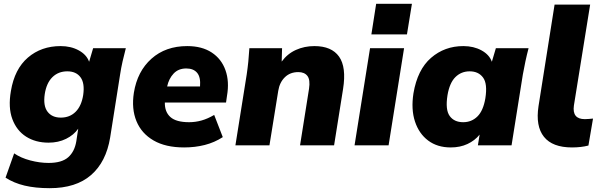

<svg xmlns="http://www.w3.org/2000/svg" viewBox="-20 -760 3152 1004"><path d="M240 224Q165 224 108.5 210.5Q52 197 9 169L54 42Q89 66 138.5 79Q188 92 234 92Q303 92 336.5 62.5Q370 33 379 -21L389 -87Q366 -54 325.5 -34Q285 -14 234 -14Q166 -14 116.5 -45.5Q67 -77 44.5 -137.5Q22 -198 37 -284Q56 -399 126 -459Q196 -519 297 -519Q351 -519 392 -496.5Q433 -474 446 -437L467 -508H638Q629 -474 621 -439Q613 -404 608 -370L556 -41Q535 87 456 155.5Q377 224 240 224ZM298 -145Q345 -145 375.5 -175.5Q406 -206 415 -263Q424 -325 401 -356Q378 -387 332 -387Q285 -387 254 -356.5Q223 -326 214 -268Q205 -207 228.5 -176Q252 -145 298 -145Z M943 11Q846 11 783 -25.5Q720 -62 693.5 -126.5Q667 -191 680 -275Q698 -387 772 -453Q846 -519 959 -519Q1036 -519 1087 -485.5Q1138 -452 1159 -393Q1180 -334 1167 -259L1162 -224H842Q841 -175 871 -148Q901 -121 969 -121Q1002 -121 1034 -130Q1066 -139 1100 -159L1145 -43Q1102 -15 1051 -2Q1000 11 943 11ZM954 -402Q913 -402 888 -375.5Q863 -349 854 -308H1026Q1030 -356 1011 -379Q992 -402 954 -402Z M1211 0 1270 -370Q1280 -437 1284 -508H1455L1453 -438Q1483 -479 1527.5 -499Q1572 -519 1624 -519Q1714 -519 1753 -464Q1792 -409 1774 -295L1727 0H1549L1596 -296Q1603 -343 1587.5 -363Q1572 -383 1540 -383Q1497 -383 1469.5 -356Q1442 -329 1435 -285L1389 0Z M1922 -580 1947 -740H2134L2108 -580ZM1834 0 1915 -508H2093L2012 0Z M2337 11Q2267 11 2219 -25Q2171 -61 2150 -124.5Q2129 -188 2142 -272Q2163 -396 2234 -457.5Q2305 -519 2403 -519Q2457 -519 2498 -496.5Q2539 -474 2552 -437L2573 -508H2744Q2735 -474 2727.5 -439Q2720 -404 2714 -370L2655 0H2479L2488 -56Q2463 -25 2424.5 -7Q2386 11 2337 11ZM2402 -121Q2446 -121 2476.5 -151Q2507 -181 2518 -246Q2530 -322 2506 -354.5Q2482 -387 2436 -387Q2392 -387 2361.5 -357Q2331 -327 2320 -262Q2308 -186 2331.5 -153.5Q2355 -121 2402 -121Z M2971 11Q2869 11 2824.5 -44.5Q2780 -100 2796 -205L2880 -736H3066L2981 -208Q2971 -137 3038 -137Q3048 -137 3059 -138Q3070 -139 3081 -140L3057 1Q3019 11 2971 11Z"/></svg>

Font: Winston ExtraBold
Style: Italic
Weight: 800
Italic angle: -9°
Designer: Original fonts by Vernon Adams / Changes by Cristiano Sobral
Foundry: Original fonts by Vernon Adams / Changes by Cristiano Sobral
Version: Version 2.503;July 17, 2020;FontCreator 13.0.0.2655 64-bit